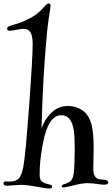

<svg xmlns="http://www.w3.org/2000/svg" viewBox="-56 -1090 643 1105"><path d="M224 -1070Q235 -1070 235 -1058Q235 -1051 232 -1033Q229 -1015 223.5 -977.5Q218 -940 214 -894Q191 -662 183 -351Q201 -404 240.5 -442Q280 -480 336 -480Q380 -480 417.5 -455.5Q455 -431 471 -372Q483 -322 483 -244Q483 -228 482 -186Q481 -144 481 -120Q481 -92 489 -78Q497 -64 507.5 -60.5Q518 -57 538 -56Q567 -54 567 -41Q567 -27 542 -27Q531 -27 499.5 -31.5Q468 -36 447 -36Q419 -36 369 -23.5Q319 -11 310 -11Q299 -11 299 -19Q299 -25 313 -30Q333 -36 344 -43Q363 -55 368 -90Q374 -140 374 -230Q374 -307 369 -338Q356 -427 297 -427Q248 -427 219 -361Q200 -320 186 -237.5Q172 -155 172 -86Q172 -70 175.5 -60Q179 -50 187.5 -44Q196 -38 204.5 -35Q213 -32 229 -28Q244 -25 244 -16Q244 -5 227 -5Q211 -5 154.5 -15.5Q98 -26 69 -26Q49 -26 21 -23.5Q-7 -21 -15 -21Q-36 -21 -36 -34Q-36 -46 -21 -46Q-18 -46 -10.5 -45.5Q-3 -45 1 -45Q36 -45 53 -64Q70 -83 79 -135Q91 -201 111.5 -479.5Q132 -758 132 -839Q132 -866 127 -884.5Q122 -903 113.5 -911Q105 -919 97 -921.5Q89 -924 78 -924Q66 -924 38 -918.5Q10 -913 -1 -913Q-15 -913 -15 -925Q-15 -935 1 -941Q4 -942 25 -948.5Q46 -955 57 -958.5Q68 -962 88.5 -971.5Q109 -981 129 -992Q156 -1008 176.5 -1028Q197 -1048 206.5 -1059Q216 -1070 224 -1070Z"/></svg>

Font: Henny Penny
Style: Regular
Weight: 400
Designer: Olga Umpeleva
Foundry: Brownfox
Version: Version 1.001